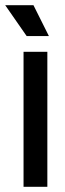

<svg xmlns="http://www.w3.org/2000/svg" viewBox="-37 -714 248 734"><path d="M53 0V-516H144V0ZM65 -576 -17 -694H91L150 -576Z"/></svg>

Font: Bricolage Grotesque 96pt ExtraBold 96pt
Style: Regular
Weight: 400
Version: Version 1.001;gftools[0.9.33.dev8+g029e19f]